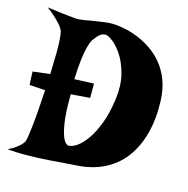

<svg xmlns="http://www.w3.org/2000/svg" viewBox="-102 -780 868 885"><g transform="rotate(15 332.0 -337.0)"><path d="M19.5 -676.8Q53.7 -671.9 79.1 -668.9Q104.5 -666 121.1 -664.1Q140.6 -662.1 154.3 -661.1Q169.9 -659.2 192.9 -663.1Q215.8 -667 241.7 -671.4Q267.6 -675.8 295.9 -679.2Q324.2 -682.6 350.6 -679.7Q368.2 -677.7 395.5 -671.9Q422.9 -666 453.6 -653.3Q484.4 -640.6 515.6 -619.6Q546.9 -598.6 572.8 -567.4Q598.6 -536.1 615.2 -493.2Q631.8 -450.2 633.8 -392.6Q636.7 -306.6 617.7 -236.8Q598.6 -167 560.1 -116.7Q521.5 -66.4 462.9 -38.1Q404.3 -9.8 327.1 -6.8Q267.6 -2 210 2Q185.5 3.9 158.7 4.9Q131.8 5.9 105.5 6.3Q79.1 6.8 54.7 5.9Q30.3 4.9 9.8 2.9Q32.2 -7.8 46.4 -18.6Q60.5 -29.3 68.4 -37.1Q77.1 -46.9 81.1 -54.7Q85 -65.4 88.9 -96.7Q92.8 -123 97.2 -171.9Q101.6 -220.7 106.4 -304.7L31.2 -309.6L28.3 -373L110.4 -382.8Q112.3 -444.3 112.8 -483.9Q113.3 -523.4 111.3 -545.9Q109.4 -572.3 106.4 -585Q102.5 -596.7 91.8 -610.4Q82 -622.1 64.9 -638.7Q47.9 -655.3 19.5 -676.8ZM316.4 -392.6V-324.2L225.6 -317.4Q224.6 -230.5 231.9 -184.1Q239.3 -137.7 249 -115.2Q259.8 -89.8 274.4 -85.9Q293 -85 316.4 -101.1Q339.8 -117.2 362.8 -150.4Q385.7 -183.6 404.3 -233.4Q422.9 -283.2 431.6 -349.6Q440.4 -416 427.2 -467.3Q414.1 -518.6 391.6 -553.2Q369.1 -587.9 345.7 -606Q322.3 -624 310.5 -624Q296.9 -624 286.1 -616.7Q275.4 -609.4 255.9 -583Q248 -569.3 241.2 -543.9Q235.4 -521.5 230.5 -484.4Q225.6 -447.3 223.6 -388.7Z"/></g></svg>

Font: Irish Growler
Style: Regular
Weight: 400
Designer: Squid
Foundry: Font Diner, Inc DBA Sideshow
Version: Version 1.000